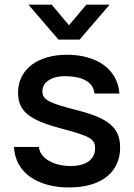

<svg xmlns="http://www.w3.org/2000/svg" viewBox="-20 -790 576 824"><path d="M276.5 14.5C413 14.5 495.5 -49.5 495.5 -156.5C495.5 -240 449 -281.5 313 -316.5C186.5 -348.5 162 -362.5 162 -398.5C162 -439.5 205 -465.5 268.5 -463C334.5 -460.5 380.5 -438.5 385.5 -388.5H492.5C484.5 -496 391.5 -555 267.5 -555C140.5 -555 57.5 -491 57.5 -393C57.5 -313.5 103.5 -275 243 -238.5C370 -204.5 388 -193.5 388 -152.5C388 -105.5 348.5 -77.5 283.5 -77.5C211.5 -77.5 151 -110 147 -159.5H40C45.5 -46 145 14.5 276.5 14.5ZM102 -770 231 -620H321.5L450.5 -770H350.5L276 -681.5L202 -770Z"/></svg>

Font: Eudonet SemiBold
Style: Regular
Weight: 600
Designer: Mikhail Sharanda
Foundry: Mikhail Sharanda
Version: Version 4.503;Glyphs 3.1.2 (3151)